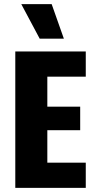

<svg xmlns="http://www.w3.org/2000/svg" viewBox="-20 -909 464 929"><path d="M54 0V-660H395V-538H209V-393H368V-279H209V-122H395V0ZM172 -722 83 -889H230L289 -722Z"/></svg>

Font: Bricolage Grotesque 12pt Condensed ExtraBold
Style: Regular
Weight: 800
Width: 3
Designer: Mathieu Triay
Foundry: Atelier Triay
Version: Version 1.001; ttfautohint (v1.8.4.7-5d5b);gftools[0.9.33.de